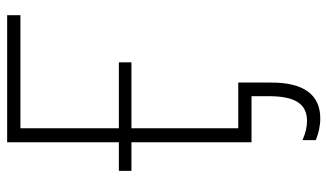

<svg xmlns="http://www.w3.org/2000/svg" viewBox="-214 -526 937 550"><g transform="rotate(-90 255.0 -251.5)"><path d="M122 0H254V49C254 125 232 159 183 159C166 159 149 155 128 146V184C147 192 169 197 190 197C258 197 293 150 293 57V-38H162V-344H351V-380H162V-662H486V-700H122V-380H40V-344H122Z"/></g></svg>

Font: Fixel Display ExtraLight
Style: Regular
Weight: 200
Designer: AlfaBravo + MacPaw
Foundry: Kyrylo Tkachov, Marchela Mozhyna, Serhii Makarenko, Maria Weinstein, Zakhar Kryvoshyya
Version: Version 1.211